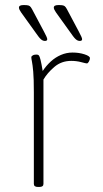

<svg xmlns="http://www.w3.org/2000/svg" viewBox="-20 -738 406 760"><path d="M130 2Q122 2 118 -1Q114 -4 114 -10V-373Q114 -427 111.5 -454.5Q109 -482 106.5 -494Q104 -506 104 -511Q104 -514 106 -516Q108 -518 111 -519.5Q114 -521 118 -521.5Q122 -522 125 -522Q131 -522 134 -518.5Q137 -515 140.5 -501Q144 -487 149 -457Q163 -478 181 -494.5Q199 -511 221 -520.5Q243 -530 267 -530Q293 -530 314.5 -523Q336 -516 336 -508Q336 -505 335 -501.5Q334 -498 332 -494.5Q330 -491 328 -489Q326 -487 324 -487Q320 -487 301.5 -492Q283 -497 262 -497Q223 -497 195 -473Q167 -449 152 -423V-10Q152 -4 148 -1Q144 2 136 2ZM296 -576Q292 -576 288 -577.5Q284 -579 279.5 -583Q275 -587 269 -595L223 -659Q210 -677 201.5 -689Q193 -701 193 -708Q193 -713 197.5 -715.5Q202 -718 212 -718Q224 -718 230 -716.5Q236 -715 240 -709.5Q244 -704 250 -692L292 -613Q299 -600 302 -593Q305 -586 305 -583Q305 -579 302.5 -577.5Q300 -576 296 -576ZM158 -576Q154 -576 150 -577.5Q146 -579 141.5 -583Q137 -587 131 -595L85 -659Q72 -677 63.5 -689Q55 -701 55 -708Q55 -713 59.5 -715.5Q64 -718 74 -718Q86 -718 92 -716.5Q98 -715 102 -709.5Q106 -704 112 -692L154 -613Q161 -600 164 -593Q167 -586 167 -583Q167 -579 164.5 -577.5Q162 -576 158 -576Z"/></svg>

Font: Asap Thin
Style: Regular
Weight: 250
Designer: Pablo Cosgaya
Foundry: Omnibus-Type
Version: Version 3.001